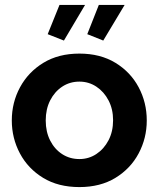

<svg xmlns="http://www.w3.org/2000/svg" viewBox="-20 -751 646 781"><path d="M303 10Q217 10 155.5 -27.5Q94 -65 61 -127Q28 -189 28 -261Q28 -334 61.5 -396Q95 -458 156.5 -495.5Q218 -533 303 -533Q388 -533 449.5 -495.5Q511 -458 544 -396Q577 -334 577 -261Q577 -189 544 -127Q511 -65 449.5 -27.5Q388 10 303 10ZM166 -261Q166 -215 184 -179.5Q202 -144 233 -124Q264 -104 303 -104Q341 -104 372 -124.5Q403 -145 421.5 -180.5Q440 -216 440 -262Q440 -307 421.5 -342.5Q403 -378 372 -398.5Q341 -419 303 -419Q264 -419 233 -398.5Q202 -378 184 -342.5Q166 -307 166 -261ZM240 -586 174 -612 222 -731H326ZM400 -586 335 -612 382 -731H487Z"/></svg>

Font: Raleway
Style: Bold
Weight: 700
Designer: Matt McInerney, Pablo Impallari, Rodrigo Fuenzalida
Foundry: Matt McInerney, Pablo Impallari, Rodrigo Fuenzalida
Version: Version 4.026